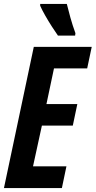

<svg xmlns="http://www.w3.org/2000/svg" viewBox="-22 -951 484 971"><path d="M-2 0 148.9 -713.9H441.9L418.9 -605H251L212.9 -424.8H369.1L346.2 -315.9H189.9L145 -109.9H314L291 0ZM271 -771Q258.8 -788.1 240.7 -816.2Q222.7 -844.2 206.3 -873Q189.9 -901.9 181.2 -921.9V-931.2H315.9Q323.7 -898.9 334 -862.1Q344.2 -825.2 359.4 -783.2L357.9 -771Z"/></svg>

Font: Open Sans Condensed
Style: Bold Italic
Weight: 700
Width: 3
Italic angle: -12°
Designer: Monotype Design Team
Foundry: Monotype Imaging Inc.
Version: Version 3.003; ttfautohint (v1.8.4)